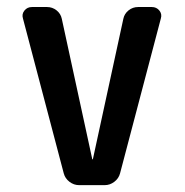

<svg xmlns="http://www.w3.org/2000/svg" viewBox="-20 -540 540 560"><path d="M166 -34.2 46.9 -486.3Q43 -499 51.3 -509.3Q59.6 -519.5 73.2 -519.5H117.2Q132.8 -519.5 145 -509.8Q157.2 -500 160.2 -485.4L249 -76.2Q249 -75.2 250 -75.2Q251 -75.2 251 -76.2L339.8 -485.4Q342.8 -500 355 -509.8Q367.2 -519.5 382.8 -519.5H422.9Q436.5 -519.5 444.8 -509.3Q453.1 -499 449.2 -486.3L330.1 -34.2Q326.2 -19.5 313.5 -9.8Q300.8 0 285.2 0H210.9Q195.3 0 182.6 -9.8Q169.9 -19.5 166 -34.2Z"/></svg>

Font: Rounded-L Mgen+ 1m medium
Style: Regular
Weight: 500
Designer: [Source Han Sans]
Ryoko NISHIZUKA  (kana & ideographs); Paul D. Hunt (Latin, Greek & Cyrillic); Wenlong ZHANG  (bopomofo
Version: Version 1.059.20150602